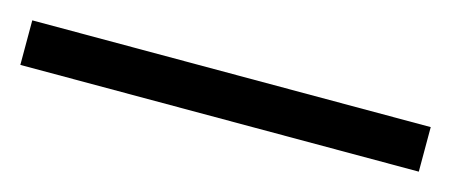

<svg xmlns="http://www.w3.org/2000/svg" viewBox="-26 -28 538 229"><g transform="rotate(15 243.0 86.5)"><path d="M-3 59H489V114H-3Z"/></g></svg>

Font: Trirong ExtraBold
Style: Regular
Weight: 800
Designer: Katatrad Team
Foundry: CadsonDemak
Version: Version 1.001